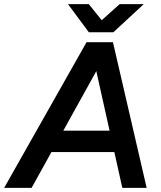

<svg xmlns="http://www.w3.org/2000/svg" viewBox="-53 -903 776 923"><path d="M-33 0 363 -700H487L99 0ZM535 0 379 -700H490L652 0ZM128 -172 145 -275H564L547 -172ZM375 -748V-751L522 -883H638L492 -748ZM374 -748 274 -883H374L480 -751L479 -748Z"/></svg>

Font: Figtree Light SemiBold
Style: Italic
Weight: 600
Italic angle: -9.5°
Version: Version 2.001;gftools[0.9.30]